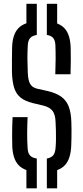

<svg xmlns="http://www.w3.org/2000/svg" viewBox="-20 -921 449 1034"><path d="M122.2 -777.9V-900.5H178.2V-777.9ZM232.3 -777.9V-900.5H287.8V-777.9ZM122.2 93.3V-27.2H178.2V93.3ZM232.3 93.3V-27.2H287.8V93.3ZM178.2 6.2Q110.3 0.9 79.4 -32.4Q48.4 -65.7 46 -135.8Q45.5 -163.3 45.3 -187.7Q45.1 -212.1 45.7 -236.9Q46.3 -261.7 47.7 -290.1H128.6Q126.6 -246.4 126.3 -205.9Q126 -165.5 128.6 -124.4Q129.7 -97.8 141 -84.5Q152.2 -71.1 178.2 -67.2ZM232.3 6.2V-67.3Q256.2 -71.6 266.7 -84.8Q277.2 -97.9 279.2 -124.4Q281.2 -145.8 281.5 -170.3Q281.9 -194.8 281.1 -219.3Q280.4 -243.8 279.2 -265.2Q278 -304.1 263 -323.8Q248 -343.4 214.8 -352L156.2 -365.9Q114.4 -376.3 90.5 -395.8Q66.6 -415.4 56.2 -448.4Q45.9 -481.4 44.4 -531.4Q43.9 -563 44.3 -596.9Q44.7 -630.8 45.2 -665.6Q47.2 -735.2 78.2 -768.3Q109.1 -801.4 178.2 -806.2V-732.8Q153.2 -728.9 142.1 -715.8Q130.9 -702.7 129.6 -676.2Q127.4 -638.7 127.6 -604Q127.8 -569.2 129.6 -531.4Q130.9 -490 141.9 -470Q152.8 -450.1 179.8 -443.4L234.6 -431.2Q282 -420.4 309.8 -400.3Q337.6 -380.2 350.1 -347.2Q362.6 -314.3 364.2 -265.2Q365.1 -244.9 365.1 -222.5Q365.1 -200.1 364.8 -177.8Q364.5 -155.6 363.6 -135.8Q360.8 -65.7 330.2 -32.1Q299.5 1.4 232.3 6.2ZM277.8 -521.1Q279.3 -565.9 279.6 -603.2Q279.9 -640.5 278.4 -676.2Q277.5 -702.4 266.9 -715.7Q256.3 -729.1 232.3 -732.9V-806.2Q298 -800.9 328.1 -767.9Q358.2 -734.8 360.6 -664.8Q361.6 -634.2 361.3 -597.4Q360.9 -560.7 359.8 -521.1Z"/></svg>

Font: Big Shoulders Stencil Text SC Thin
Style: Regular
Weight: 100
Designer: Patric King
Foundry: XO Type Co
Version: Version 2.001